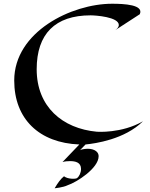

<svg xmlns="http://www.w3.org/2000/svg" viewBox="-20 -740 803 1026"><path d="M744 -92C630 -26 498 -36 498 -36C313 -53 176 -170 176 -370C176 -559 275 -658 464 -658C489 -658 615 -650 615 -606C615 -598 609 -588 596 -579C709 -652 727 -664 727 -664C750 -715 643 -720 579 -720C362 -720 56 -570 56 -310C56 -104 190 24 404 32L314 126C327 122 341 121 354 121C382 121 413 127 413 163C413 183 403 204 391 212C384 217 342 218 322 202C305 215 289 237 272 266C272 266 317 262 341 250C390 234 507 159 507 95C507 64 471 51 433 56C426 57 411 59 407 63L437 32C489 27 646 5 744 -92ZM596 -579 591 -576Z"/></svg>

Font: Eagle Lake
Style: Regular
Weight: 400
Designer: Astigmatic (AOETI)
Foundry: Astigmatic (AOETI)
Version: Version 1.000